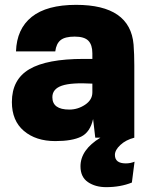

<svg xmlns="http://www.w3.org/2000/svg" viewBox="-20 -568 626 792"><path d="M294 -548Q517 -548 531 -384Q534 -344 534 -298V0Q499 9 476.5 30Q454 51 454 71Q454 106 499 106Q518 106 535 99L524 185Q477 204 418 204Q373 204 342.5 183Q312 162 312 118Q312 50 394 0H373L364 -77Q352 -23 315 -4.5Q278 14 208 14Q128 14 78.5 -28Q29 -70 29 -147Q29 -240 101 -282.5Q173 -325 325 -325H361V-348Q361 -383 344.5 -400Q328 -417 288 -417Q248 -417 230 -402.5Q212 -388 208 -356H46Q49 -449 111 -498.5Q173 -548 294 -548ZM196 -167Q196 -116 266 -116Q301 -116 331 -136Q361 -156 361 -187V-223Q274 -228 235 -214.5Q196 -201 196 -167Z"/></svg>

Font: Nacelle Heavy
Style: Regular
Weight: 800
Designer: Sora Sagano
Foundry: Sora Sagano
Version: Version 1.000;FEAKit 1.0